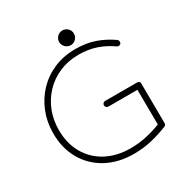

<svg xmlns="http://www.w3.org/2000/svg" viewBox="-184 -936 1027 1079"><g transform="rotate(-30 330.0 -396.0)"><path d="M39.1 -322.8Q39.1 -394 64 -457Q88.9 -520 134.5 -568.1Q180.2 -616.2 243.2 -643.3Q306.2 -670.4 382.3 -670.4Q452.1 -670.4 507.8 -651.1Q563.5 -631.8 613.3 -596.7Q621.1 -591.3 621.1 -581.5Q621.1 -563.5 603 -563.5Q596.7 -563.5 592.3 -566.9Q547.9 -598.6 496.6 -616.2Q445.3 -633.8 382.8 -633.8Q314.9 -633.8 258.5 -609.6Q202.1 -585.4 161.1 -542.5Q120.1 -499.5 97.9 -443.4Q75.7 -387.2 75.7 -322.8Q75.7 -234.4 113.5 -168.9Q151.4 -103.5 219 -67.6Q286.6 -31.7 375 -31.7Q430.2 -31.7 480.5 -43.2Q530.8 -54.7 573.2 -71.3L571.3 -297.4H383.3Q375.5 -297.4 370.1 -302.7Q364.7 -308.1 364.7 -315.9Q364.7 -323.7 370.1 -328.9Q375.5 -334 383.3 -334H589.8Q607.9 -334 607.9 -315.9L609.9 -59.1Q609.9 -46.4 598.6 -42Q550.3 -22.5 494.6 -8.8Q439 4.9 375 4.9Q276.4 4.9 200.4 -35.9Q124.5 -76.7 81.8 -150.4Q39.1 -224.1 39.1 -322.8ZM324.7 -749.5Q324.7 -769.5 338.9 -783.4Q353 -797.4 372.6 -797.4Q392.6 -797.4 406.5 -783.4Q420.4 -769.5 420.4 -749.5Q420.4 -730 406.5 -715.8Q392.6 -701.7 372.6 -701.7Q353 -701.7 338.9 -715.8Q324.7 -730 324.7 -749.5Z"/></g></svg>

Font: Manjari Thin
Style: Regular
Weight: 100
Designer: Santhosh Thottingal <santhosh.thottingal@gmail.com>
Version: Version 2.000